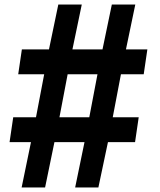

<svg xmlns="http://www.w3.org/2000/svg" viewBox="-20 -833 704 843"><path d="M22 -209H116L75 -10H178L219 -209H351L310 -10H412L454 -209H573L589 -318H475L511 -507H611L627 -616H533L574 -813H471L430 -616H298L339 -813H236L195 -616H76L60 -507H174L138 -318H38ZM241 -318 277 -507H408L372 -318Z"/></svg>

Font: Rabbid Highway Sign IV
Style: Obl
Weight: 400
Foundry: Cannot Into Space Fonts
Version: Version 0.277